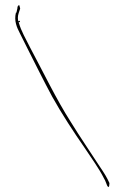

<svg xmlns="http://www.w3.org/2000/svg" viewBox="-20 -701 502 772"><path d="M44 -650C36 -617 47 -592 61 -565L91 -505C121 -446 155 -377 190 -312C229 -242 277 -169 320 -107C349 -63 378 -24 398 16C404 24 410 46 413 49H414C417 52 417 51 417 51C419 49 420 42 420 35C409 11 401 -2 380 -33C346 -86 303 -148 265 -210C206 -302 151 -417 101 -510C84 -545 65 -575 55 -612H60V-617H54V-612C51 -624 51 -636 55 -648L61 -666V-667C60 -671 58 -680 57 -681C57 -681 56 -680 53 -678C50 -673 50 -674 50 -668L46 -650ZM398 16Z"/></svg>

Font: Stray Cat
Style: Hl
Weight: 100
Version: Version 1.0